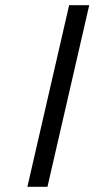

<svg xmlns="http://www.w3.org/2000/svg" viewBox="-20 -716 362 736"><path d="M245 -696H322L162 0H85Z"/></svg>

Font: Panefresco 400wt
Style: Italic
Weight: 400
Foundry: Campivisivi & Chank Co
Version: Version 1.001